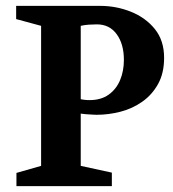

<svg xmlns="http://www.w3.org/2000/svg" viewBox="-20 -634 589 654"><path d="M36 0V-45L120 -69V-546L35 -569V-614H321Q376 -614 426 -594Q476 -574 507.5 -535Q539 -496 539 -437Q539 -385 518.5 -348Q498 -311 464.5 -287.5Q431 -264 390.5 -253.5Q350 -243 309 -243Q308 -243 296.5 -243.5Q285 -244 272.5 -245Q260 -246 255 -247V-69L361 -46V0ZM285 -293Q324 -293 350 -311.5Q376 -330 389 -361Q402 -392 402 -430Q402 -484 377.5 -517.5Q353 -551 310 -551Q297 -551 282.5 -550Q268 -549 255 -546V-296Q260 -295 267.5 -294Q275 -293 285 -293Z"/></svg>

Font: Manuale
Style: Regular
Weight: 400
Designer: Eduardo Tunni / Pablo Cosgaya
Foundry: Eduardo Tunni / Pablo Cosgaya
Version: Version 1.002